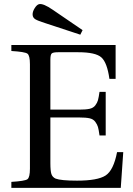

<svg xmlns="http://www.w3.org/2000/svg" viewBox="-20 -910 646 930"><path d="M138 -838Q137 -853 148 -870.5Q159 -888 170 -890Q190 -894 235 -863L380 -764L369 -742L199 -798Q164 -809 151.5 -816.5Q139 -824 138 -838ZM35 0V-29Q101 -33 113 -42Q125 -51 125 -93V-599Q125 -641 113 -650Q101 -659 35 -663V-692H540V-528H510Q499 -607 471 -632Q443 -657 359 -657H261Q237 -657 230.5 -651Q224 -645 224 -621V-379H364Q396 -379 414 -383Q432 -387 441.5 -399.5Q451 -412 454.5 -424.5Q458 -437 462 -465H492V-254H462Q458 -283 454.5 -295Q451 -307 441.5 -320Q432 -333 414 -337Q396 -341 364 -341H224V-120Q224 -82 229 -67Q234 -52 249 -45Q275 -35 353 -35Q453 -35 491.5 -60Q530 -85 547 -173H577L565 0Z"/></svg>

Font: Linguistics Pro
Style: Regular
Weight: 400
Designer: Stefan Peev, Context Ltd
Foundry: Stefan Peev, Context Ltd
Version: Version 001.000